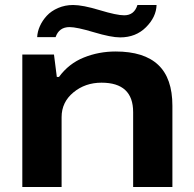

<svg xmlns="http://www.w3.org/2000/svg" viewBox="-20 -744 772 764"><path d="M127.9 -596.2Q128.9 -618.2 138.9 -640.4Q148.9 -662.6 166.3 -681.4Q183.6 -700.2 211.2 -712.2Q238.8 -724.1 271 -724.1Q309.1 -724.1 376.7 -703.6Q444.3 -683.1 474.1 -683.1Q514.2 -683.1 526.9 -724.1H603Q601.6 -676.3 561 -635.7Q520.5 -595.2 458 -595.2Q421.9 -595.2 353.5 -615.7Q285.2 -636.2 256.8 -636.2Q214.8 -636.2 201.2 -596.2ZM68.8 0V-526.9H194.8L206.1 -438H214.8Q253.9 -491.2 313.5 -515.1Q373 -539.1 439.9 -539.1Q553.2 -539.1 609.6 -485.8Q666 -432.6 666 -323.2V0H509.8V-297.9Q509.8 -415 383.8 -415Q318.8 -415 272 -376.2Q225.1 -337.4 225.1 -277.8V0Z"/></svg>

Font: Archivo Expanded
Style: Bold
Weight: 700
Width: 7
Designer: Hector Gatti
Foundry: Omnibus-Type
Version: Version 2.001